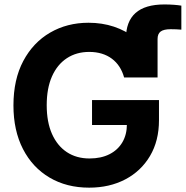

<svg xmlns="http://www.w3.org/2000/svg" viewBox="-20 -841 843 871"><path d="M551.3 -489.7V-666Q551.3 -743.2 594.7 -782Q638.2 -820.8 725.6 -820.8Q749 -820.8 768.6 -819.3Q788.1 -817.9 802.7 -815.4V-706.5Q792 -707.5 779.3 -708Q766.6 -708.5 754.4 -708.5Q722.7 -708.5 708.7 -698Q694.8 -687.5 694.8 -664.1V-489.7ZM384.3 10.3Q282.2 10.3 204.8 -35.4Q127.4 -81.1 84.2 -165Q41 -249 41 -362.8Q41 -480.5 85.7 -564.5Q130.4 -648.4 207.5 -693.1Q284.7 -737.8 381.3 -737.8Q443.4 -737.8 496.8 -720Q550.3 -702.1 592.3 -668.9Q634.3 -635.7 660.9 -590.3Q687.5 -544.9 694.8 -489.7H543Q535.6 -516.6 521.7 -538.1Q507.8 -559.6 487.5 -574.7Q467.3 -589.8 441.4 -597.7Q415.5 -605.5 384.8 -605.5Q326.7 -605.5 283.2 -576.9Q239.7 -548.3 215.8 -494.4Q191.9 -440.4 191.9 -363.8Q191.9 -287.6 215.8 -233.6Q239.7 -179.7 283.2 -150.9Q326.7 -122.1 386.2 -122.1Q438.5 -122.1 476.6 -141.4Q514.6 -160.6 535.2 -195.6Q555.7 -230.5 555.7 -277.8L588.4 -273.9H397.5V-387.2H701.2V-295.9Q701.2 -202.1 660.4 -133.3Q619.6 -64.5 548.1 -27.1Q476.6 10.3 384.3 10.3Z"/></svg>

Font: Inter 20pt
Style: Bold
Weight: 700
Version: Version 4.001;git-66647c0bb